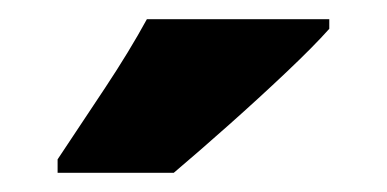

<svg xmlns="http://www.w3.org/2000/svg" viewBox="-20 -786 403 200"><path d="M323 -756Q307 -738 278.5 -711Q250 -684 218.5 -656Q187 -628 161 -606H40V-620Q64 -656 89.5 -694.5Q115 -733 133 -766H323Z"/></svg>

Font: Noto Sans Gujarati Condensed Black
Style: Regular
Weight: 900
Width: 3
Designer: Jelle Bosma - Monotype Design Team, Universal Thirst
Foundry: Monotype Imaging Inc.
Version: Version 2.106; ttfautohint (v1.8.4.7-5d5b)